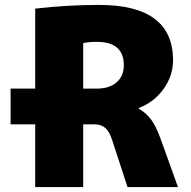

<svg xmlns="http://www.w3.org/2000/svg" viewBox="-20 -760 776 780"><path d="M123 -255H23V-400H123V-725Q253 -740 383 -740Q683 -740 683 -515Q683 -452 644 -398Q605 -344 543 -321V-319Q573 -302 593 -275.5Q613 -249 631 -200L703 0H498L436 -190Q425 -225 408 -240Q391 -255 363 -255H318V0H123ZM318 -400H373Q424 -400 453.5 -425.5Q483 -451 483 -495Q483 -590 373 -590Q341 -590 318 -585Z"/></svg>

Font: Mplus 1p Black
Style: Regular
Weight: 900
Version: Version 1.061